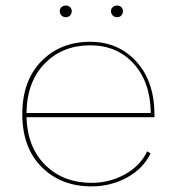

<svg xmlns="http://www.w3.org/2000/svg" viewBox="-20 -660 625 690"><path d="M309.1 9.8Q198.7 9.8 129.4 -60.1Q60.1 -129.9 60.1 -250Q60.1 -369.6 128.4 -439.7Q196.8 -509.8 304.2 -509.8Q405.3 -509.8 470.2 -438.5Q535.2 -367.2 535.2 -246.1V-238.8H75.2Q78.6 -129.9 143.3 -66.4Q208 -2.9 309.1 -2.9Q373.5 -2.9 429 -33.4Q484.4 -64 508.8 -116.2L521 -108.9Q495.1 -54.2 436.8 -22.2Q378.4 9.8 309.1 9.8ZM75.2 -253.9H522Q520 -366.2 460 -431.6Q399.9 -497.1 304.2 -497.1Q204.6 -497.1 140.6 -431.6Q76.7 -366.2 75.2 -253.9ZM194.8 -620.1Q194.8 -628.9 201.2 -634.5Q207.5 -640.1 216.8 -640.1Q225.6 -640.1 231.7 -634.5Q237.8 -628.9 237.8 -620.1Q237.8 -610.4 231.7 -604.2Q225.6 -598.1 216.8 -598.1Q207.5 -598.1 201.2 -604.2Q194.8 -610.4 194.8 -620.1ZM378.9 -620.1Q378.9 -628.9 385.3 -634.5Q391.6 -640.1 400.9 -640.1Q409.7 -640.1 415.8 -634.5Q421.9 -628.9 421.9 -620.1Q421.9 -610.4 415.8 -604.2Q409.7 -598.1 400.9 -598.1Q391.6 -598.1 385.3 -604.2Q378.9 -610.4 378.9 -620.1Z"/></svg>

Font: Human Sans Thin
Style: Regular
Weight: 100
Designer: Tim Radville
Foundry: Continuum
Version: Version 1.000;FEAKit 1.0